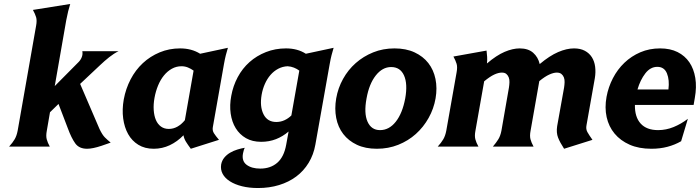

<svg xmlns="http://www.w3.org/2000/svg" viewBox="-20 -739 3529 968"><path d="M216 -80Q211 -54 215.5 -37Q220 -20 231 0H26Q44 -20 54 -37Q64 -54 69 -80L162 -609Q167 -636 162 -652.5Q157 -669 146 -689L334 -719Q328 -699 323.5 -681.5Q319 -664 314 -637L256 -305L376 -426Q387 -437 392.5 -451.5Q398 -466 395 -481H578Q555 -470 531 -451Q507 -432 484 -410L384 -316L482 -88Q496 -59 508.5 -46.5Q521 -34 538 -20L492 -4Q447 11 419 11Q379 11 359.5 -16Q340 -43 322 -92L275 -215L232 -173Z M1053 -98Q1050 -81 1058.5 -67.5Q1067 -54 1084 -34L942 11Q927 -9 917.5 -24.5Q908 -40 905 -57Q874 -25 836 -7Q798 11 755 11Q710 11 677.5 -9Q645 -29 626 -63Q607 -97 601 -142Q595 -187 604 -238Q614 -292 638.5 -339Q663 -386 700 -420.5Q737 -455 785 -475Q833 -495 888 -495Q946 -495 989 -468L1129 -498Q1123 -478 1118.5 -460.5Q1114 -443 1109 -415ZM831 -89Q854 -89 874.5 -100.5Q895 -112 912 -133L956 -383Q942 -393 927 -399Q912 -405 895 -405Q869 -405 846.5 -392.5Q824 -380 806.5 -358.5Q789 -337 777 -308Q765 -279 759 -246Q753 -213 755 -184Q757 -155 766 -134Q775 -113 791.5 -101Q808 -89 831 -89Z M1570 -10Q1561 41 1536 82Q1511 123 1473.5 151Q1436 179 1387 194Q1338 209 1281 209Q1236 209 1200 200Q1164 191 1139 175Q1114 159 1102.5 137.5Q1091 116 1095 90Q1099 70 1111 55.5Q1123 41 1140 31Q1157 21 1176.5 15Q1196 9 1214 6Q1210 14 1208.5 20.5Q1207 27 1205 35Q1198 73 1223.5 92Q1249 111 1292 111Q1344 111 1378 81.5Q1412 52 1423 -10L1435 -76Q1406 -51 1371.5 -37.5Q1337 -24 1297 -24Q1252 -24 1220 -42.5Q1188 -61 1168.5 -92.5Q1149 -124 1143 -166.5Q1137 -209 1146 -256Q1155 -306 1178.5 -350Q1202 -394 1238 -426Q1274 -458 1321 -476.5Q1368 -495 1422 -495Q1480 -495 1522 -468L1662 -498Q1656 -478 1651.5 -460.5Q1647 -443 1642 -415ZM1373 -124Q1395 -124 1414.5 -133Q1434 -142 1449 -157L1489 -383Q1477 -392 1462 -398Q1447 -404 1430 -405Q1405 -404 1383 -392.5Q1361 -381 1344 -361.5Q1327 -342 1315.5 -316Q1304 -290 1299 -261Q1289 -202 1308.5 -163Q1328 -124 1373 -124Z M1675 -243Q1684 -295 1709.5 -341Q1735 -387 1773.5 -421Q1812 -455 1861.5 -475Q1911 -495 1969 -495Q2027 -495 2070 -475Q2113 -455 2139.5 -421Q2166 -387 2175.5 -341Q2185 -295 2176 -243Q2167 -191 2141 -144.5Q2115 -98 2076.5 -63.5Q2038 -29 1988 -9Q1938 11 1880 11Q1822 11 1779.5 -9Q1737 -29 1710.5 -63.5Q1684 -98 1675 -144.5Q1666 -191 1675 -243ZM1828 -243Q1814 -168 1833 -125.5Q1852 -83 1896 -83Q1942 -83 1975.5 -125.5Q2009 -168 2023 -243Q2036 -316 2017 -358.5Q1998 -401 1952 -401Q1908 -401 1874.5 -358.5Q1841 -316 1828 -243Z M2377 -80Q2372 -54 2376.5 -37Q2381 -20 2392 0H2187Q2205 -20 2215 -37Q2225 -54 2230 -80L2282 -374Q2287 -401 2282 -417.5Q2277 -434 2266 -454L2433 -484Q2435 -467 2436 -452Q2437 -437 2435 -419Q2483 -460 2524 -477.5Q2565 -495 2600 -495Q2643 -495 2668 -473Q2693 -451 2701 -416Q2751 -458 2794 -476.5Q2837 -495 2874 -495Q2906 -495 2928.5 -483Q2951 -471 2964 -450.5Q2977 -430 2980.5 -402.5Q2984 -375 2979 -345L2937 -108Q2933 -88 2941.5 -73Q2950 -58 2967 -34L2824 11Q2803 -21 2793.5 -45.5Q2784 -70 2789 -103L2824 -298Q2826 -311 2826.5 -324.5Q2827 -338 2823 -348.5Q2819 -359 2810.5 -366Q2802 -373 2787 -373Q2771 -373 2749 -363Q2727 -353 2699 -330L2655 -80Q2650 -54 2654.5 -37Q2659 -20 2670 0H2465Q2482 -20 2492.5 -37Q2503 -54 2508 -80L2546 -298Q2548 -311 2548.5 -324.5Q2549 -338 2545 -348.5Q2541 -359 2533 -366Q2525 -373 2510 -373Q2493 -373 2471.5 -363Q2450 -353 2421 -329Z M3181 -210Q3180 -149 3210 -116Q3240 -83 3298 -83Q3338 -83 3376 -98.5Q3414 -114 3448 -140L3414 -27Q3383 -9 3345.5 1Q3308 11 3264 11Q3201 11 3154.5 -9.5Q3108 -30 3078.5 -65.5Q3049 -101 3038.5 -148.5Q3028 -196 3038 -251Q3047 -300 3070 -344.5Q3093 -389 3128 -422.5Q3163 -456 3208.5 -475.5Q3254 -495 3308 -495Q3359 -495 3396 -476.5Q3433 -458 3455.5 -425Q3478 -392 3485.5 -346Q3493 -300 3483 -245L3477 -210ZM3350 -288Q3356 -336 3342.5 -369Q3329 -402 3294 -402Q3259 -402 3233.5 -369Q3208 -336 3194 -288Z"/></svg>

Font: LT Museum
Style: Bold Italic
Weight: 700
Designer: Daniel Lyons
Foundry: LyonsType
Version: Version 1.011